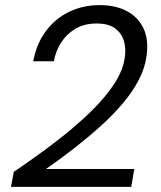

<svg xmlns="http://www.w3.org/2000/svg" viewBox="-20 -732 629 752"><path d="M23 0 34 -59Q126 -121 203 -180.5Q280 -240 337.5 -296.5Q395 -353 429 -406Q463 -459 469 -509Q474 -543 465 -572.5Q456 -602 430.5 -621Q405 -640 358 -640Q311 -640 276 -619.5Q241 -599 219.5 -565.5Q198 -532 191 -492H110Q123 -561 160 -610.5Q197 -660 251.5 -686Q306 -712 370 -712Q432 -712 476 -689Q520 -666 541.5 -622Q563 -578 554 -513Q548 -466 523.5 -419Q499 -372 460.5 -326.5Q422 -281 373 -237Q324 -193 270 -151Q216 -109 160 -70H506L494 0Z"/></svg>

Font: DM Sans 11pt
Style: Italic
Weight: 400
Italic angle: -10°
Version: Version 4.004;gftools[0.9.30]